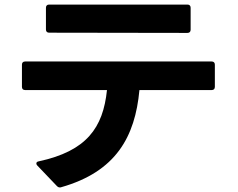

<svg xmlns="http://www.w3.org/2000/svg" viewBox="-20 -778 1040 840"><path d="M920 -398V-495C920 -504 915 -509 906 -509H90C81 -509 76 -504 76 -495V-398C76 -389 81 -384 90 -384H448C431 -219 359 -117 149 -72C142 -71 139 -67 139 -63C139 -60 140 -57 143 -54L229 36C233 40 237 42 242 42C244 42 246 42 248 41C487 -27 571 -179 590 -384H906C915 -384 920 -389 920 -398ZM181 -744V-649C181 -640 186 -635 195 -635L800 -634C809 -634 814 -639 814 -648V-744C814 -753 809 -758 800 -758H195C186 -758 181 -753 181 -744Z"/></svg>

Font: LINE Seed JP App_OTF Bold
Style: Regular
Weight: 700
Designer: LINE & Fontrix & Fontworks
Version: Version 1.009